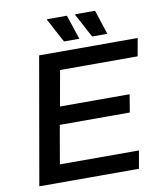

<svg xmlns="http://www.w3.org/2000/svg" viewBox="-93 -944 875 1021"><g transform="rotate(-10 344.0 -434.0)"><path d="M36 0 156 -686H688L671 -590H252L218 -399H594L578 -303H200L164 -96H591L574 0ZM299 -736 230 -865 232 -868H338L382 -736ZM451 -736 382 -865 384 -868H490L533 -736Z"/></g></svg>

Font: Archivo SemiBold Medium
Style: Italic
Weight: 500
Italic angle: -10°
Version: Version 2.001